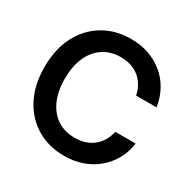

<svg xmlns="http://www.w3.org/2000/svg" viewBox="-166 -898 1060 1068"><g transform="rotate(30 364.0 -364.0)"><path d="M378.9 11.2Q279.8 11.2 202.9 -34.7Q126 -80.6 82.3 -164.8Q38.6 -249 38.6 -363.3Q38.6 -478.5 82.3 -562.7Q126 -647 203.1 -692.9Q280.3 -738.8 378.9 -738.8Q440.4 -738.8 493.2 -720.7Q545.9 -702.6 587.2 -668.7Q628.4 -634.8 655 -587.2Q681.6 -539.6 690.9 -479.5H559.6Q552.7 -513.7 536.9 -540.3Q521 -566.9 497.6 -585.4Q474.1 -604 444.6 -613.3Q415 -622.6 380.4 -622.6Q315.4 -622.6 267.8 -590.8Q220.2 -559.1 194.6 -501Q168.9 -442.9 168.9 -363.3Q168.9 -284.2 194.6 -226.1Q220.2 -168 267.8 -136.5Q315.4 -105 380.4 -105Q414.6 -105 444.1 -114.3Q473.6 -123.5 497.1 -141.8Q520.5 -160.2 536.6 -186.5Q552.7 -212.9 560.1 -247.1H690.9Q682.6 -189 656 -141.6Q629.4 -94.2 588.4 -60.1Q547.4 -25.9 494.4 -7.3Q441.4 11.2 378.9 11.2Z"/></g></svg>

Font: Inter 28pt SemiBold
Style: Regular
Weight: 600
Designer: Rasmus Andersson
Foundry: rsms
Version: Version 4.001;git-66647c0bb